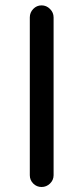

<svg xmlns="http://www.w3.org/2000/svg" viewBox="-20 -708 318 733"><path d="M93.8 -39.1V-641.6Q93.8 -660.2 106.9 -673.8Q120.1 -687.5 138.7 -687.5Q157.2 -687.5 170.9 -673.8Q184.6 -660.2 184.6 -641.6V-39.1Q184.6 -20.5 170.9 -7.3Q157.2 5.9 138.7 5.9Q120.1 5.9 106.9 -7.3Q93.8 -20.5 93.8 -39.1Z"/></svg>

Font: jf-openhuninn-1.1
Style: Regular
Weight: 400
Designer: [Kosugi Maru]
      Designed by Motoya company      

      [Varela Round]
      Joe Prince(Latin component); Avraham Co
Foundry: justfont CO.,LTD.
Version: 1.1